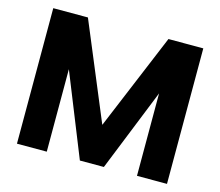

<svg xmlns="http://www.w3.org/2000/svg" viewBox="-100 -829 1098 958"><g transform="rotate(15 449.0 -350.0)"><path d="M216 0H62V-700H241L449 -201L657 -700H837V0H682V-426L511 0H387L216 -426Z"/></g></svg>

Font: Albert Sans ExtraBold
Style: Regular
Weight: 800
Designer: Andreas Rasmussen
Foundry: a.Foundry
Version: Version 1.025